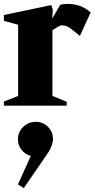

<svg xmlns="http://www.w3.org/2000/svg" viewBox="-30 -542 485 985"><path d="M-10 0V-21L63 -50V-415L-10 -435V-465L233 -516L241 -493L238 -447L279 -517Q290 -521 316 -522Q342 -523 374 -513.5Q406 -504 435 -478L380 -358Q352 -381 331.5 -396.5Q311 -412 287 -412Q280 -412 266 -404Q252 -396 240 -388L239 -387V-50L312 -20V0ZM92 423 62 404 128 258Q99 250 80.5 226.5Q62 203 62 173Q62 135 89 109Q116 83 154 83Q191 83 216.5 109Q242 135 242 173Q242 186 235 205Q228 224 219 238Z"/></svg>

Font: Wittgenstein Black
Style: Regular
Weight: 900
Designer: Jörg Drees
Foundry: Jörg Drees
Version: Version 1.303; ttfautohint (v1.8.4.7-5d5b)